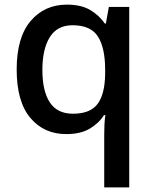

<svg xmlns="http://www.w3.org/2000/svg" viewBox="-20 -569 661 829"><path d="M430 11Q430 -8 431 -30.5Q432 -53 435 -72H429Q407 -37 367.5 -13.5Q328 10 266 10Q170 10 111 -60Q52 -130 52 -269Q52 -407 112 -478Q172 -549 269 -549Q331 -549 370 -525.5Q409 -502 433 -467H437L450 -539H538V240H430ZM295 -78Q370 -78 401.5 -120.5Q433 -163 434 -250V-268Q434 -362 403 -411Q372 -460 293 -460Q227 -460 195 -408.5Q163 -357 163 -267Q163 -176 195 -127Q227 -78 295 -78Z"/></svg>

Font: Noto Sans Sora Sompeng Medium
Style: Regular
Weight: 500
Designer: Monotype Design Team. David Williams.
Foundry: Monotype Imaging Inc.
Version: Version 2.101; ttfautohint (v1.8.4.7-5d5b)